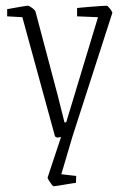

<svg xmlns="http://www.w3.org/2000/svg" viewBox="-20 -472 440 670"><path d="M167 178Q165 178 160 171.5Q155 165 150.5 157.5Q146 150 146 148L193 6Q190 7 185 7.5Q180 8 179 8Q178 8 175 6Q172 4 172 4L58 -412L5 -415V-440Q5 -440 21.5 -443Q38 -446 55.5 -449Q73 -452 78 -452Q82 -452 92.5 -444Q103 -436 104 -431L182 -137L205 -45H211L322 -412L249 -415V-444Q249 -444 263.5 -445.5Q278 -447 297.5 -448.5Q317 -450 333 -451Q349 -452 352 -452Q356 -452 364 -441.5Q372 -431 372 -427L233 4L194 136L246 142L245 166Q245 166 234.5 167.5Q224 169 209.5 171.5Q195 174 182.5 176Q170 178 167 178Z"/></svg>

Font: Grenze Gotisch ExtraLight
Style: Regular
Weight: 200
Designer: Renata Polastri
Foundry: Omnibus-Type
Version: Version 1.001